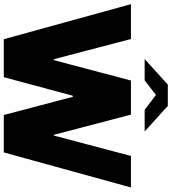

<svg xmlns="http://www.w3.org/2000/svg" viewBox="35 -960 925 1036"><g transform="rotate(90 498.0 -442.5)"><path d="M191 -686 300 -270H305L415 -686H599L708 -270H712L822 -686H992L803 0H601L503 -372H497L397 0H192L3 -686ZM493 -821 414 -760H299L437 -885H552L690 -760H573Z"/></g></svg>

Font: Chivo ExtraBold
Style: Regular
Weight: 800
Designer: Hector Gatti
Foundry: Omnibus-Type
Version: Version 1.007